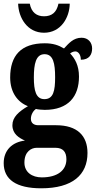

<svg xmlns="http://www.w3.org/2000/svg" viewBox="-27 -783 518 1038"><path d="M211 -606C302 -606 349 -688 350 -763H289C279 -715 252 -695 211 -695C172 -695 143 -715 134 -763H71C73 -688 120 -606 211 -606ZM196 235C365 235 446 162 446 44C446 -49 391 -106 276 -106H180C158 -106 140 -116 140 -141C140 -165 155 -186 167 -194C177 -191 203 -189 215 -189C343 -189 400 -262 400 -369C400 -429 378 -467 352 -494C359 -499 368 -505 381 -505C393 -505 410 -491 410 -460C456 -460 471 -489 471 -521C471 -552 451 -579 414 -579C370 -579 345 -549 319 -521C289 -539 259 -549 215 -549C86 -549 28 -482 28 -364C28 -283 69 -230 124 -209C75 -180 40 -150 40 -106C40 -59 76 -37 108 -23C39 -15 -7 29 -7 99C-7 187 60 235 196 235ZM213 -247C167 -247 156 -294 156 -364C156 -438 167 -490 214 -490C261 -490 271 -440 271 -365C271 -293 262 -247 213 -247ZM199 176C146 176 105 148 105 96C105 35 144 16 171 16H273C313 16 332 38 332 78C332 137 285 176 199 176Z"/></svg>

Font: Noto Serif Armenian ExtraCondensed ExtraBold
Style: Regular
Weight: 800
Width: 2
Designer: Monotype Design Team
Foundry: Monotype Imaging Inc.
Version: Version 2.008